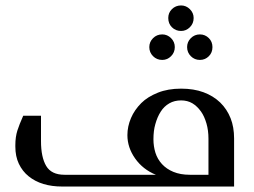

<svg xmlns="http://www.w3.org/2000/svg" viewBox="-20 -682 929 702"><path d="M595.2 -616.2Q595.2 -635.3 608.4 -648.4Q622.1 -662.1 642.1 -662.1Q660.6 -662.1 674.3 -648.4Q688 -634.8 688 -616.2Q688 -596.2 674.3 -582.5Q660.6 -568.8 642.1 -568.8Q622.1 -568.8 608.4 -582.5Q595.2 -595.7 595.2 -616.2ZM525.9 -509.8Q525.9 -528.8 539.6 -542.5Q553.2 -556.2 573.2 -556.2Q591.8 -556.2 605.5 -542.5Q619.1 -528.8 619.1 -509.8Q619.1 -490.2 605.5 -476.6Q591.8 -462.9 573.2 -462.9Q553.2 -462.9 539.6 -476.6Q525.9 -490.2 525.9 -509.8ZM664.1 -509.8Q664.1 -528.8 677.7 -542.5Q691.4 -556.2 710.9 -556.2Q730 -556.2 743.7 -542.5Q756.8 -529.3 756.8 -509.8Q756.8 -489.7 743.7 -476.6Q730 -462.9 710.9 -462.9Q691.4 -462.9 677.7 -476.6Q664.1 -490.2 664.1 -509.8ZM129.9 -166Q129.9 -107.4 148.9 -75.2Q168 -43 215.8 -43H549.8Q502.4 -62.5 474.1 -102.5Q445.8 -142.6 445.8 -188Q445.8 -219.7 459 -250.5Q471.7 -280.3 496.6 -305.2Q519.5 -328.1 557.6 -343.3Q594.2 -357.9 642.1 -357.9Q688.5 -357.9 724.1 -344.7Q759.8 -331.5 785.2 -307.1Q810.1 -282.7 823.2 -249.5Q835.9 -217.3 835.9 -175.8V0H207Q169.4 0 138.7 -9.3Q107.9 -18.6 84.5 -37.6Q62 -55.7 48.8 -83.5Q36.1 -110.4 36.1 -146V-150.9Q36.1 -181.2 43.5 -204.6Q50.3 -226.1 64.9 -258.8H129.9ZM742.2 -174.8Q742.2 -205.1 734.9 -230.5Q727.1 -257.3 714.8 -274.4Q700.7 -293.9 683.6 -304.2Q665.5 -314.9 642.1 -314.9Q617.7 -314.9 599.1 -304.2Q579.6 -293 567.4 -273.4Q555.2 -254.4 547.9 -228Q541 -204.1 541 -172.9Q541 -147 548.3 -123.5Q555.7 -100.1 572.3 -82Q588.9 -64 613.8 -53.7Q639.6 -43 673.8 -43H742.2Z"/></svg>

Font: SimahzazaarabicW05-Regular
Style: Regular
Weight: 400
Designer: Ahmed zaza
Foundry: Ahmed zaza
Version: Version 1.001